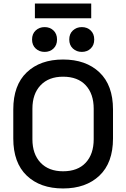

<svg xmlns="http://www.w3.org/2000/svg" viewBox="-20 -1050 713 1084"><path d="M336 14Q207 14 131 -58.5Q55 -131 55 -268V-432Q55 -569 131 -641.5Q207 -714 336 -714Q465 -714 541.5 -641.5Q618 -569 618 -432V-268Q618 -131 541.5 -58.5Q465 14 336 14ZM336 -83Q419 -83 464 -131.5Q509 -180 509 -264V-436Q509 -520 464 -568.5Q419 -617 336 -617Q255 -617 209 -568.5Q163 -520 163 -436V-264Q163 -180 209 -131.5Q255 -83 336 -83ZM442 -757Q412 -757 391.5 -776Q371 -795 371 -827Q371 -859 391.5 -878Q412 -897 442 -897Q472 -897 492 -878Q512 -859 512 -827Q512 -795 492 -776Q472 -757 442 -757ZM232 -757Q202 -757 181.5 -776Q161 -795 161 -827Q161 -859 181.5 -878Q202 -897 232 -897Q262 -897 282 -878Q302 -859 302 -827Q302 -795 282 -776Q262 -757 232 -757ZM177 -947V-1030H495V-947Z"/></svg>

Font: Space Grotesk Light Medium
Style: Regular
Weight: 500
Version: Version 2.000